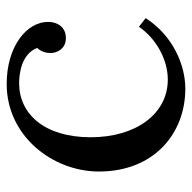

<svg xmlns="http://www.w3.org/2000/svg" viewBox="-20 -536 572 572"><g transform="rotate(-90 266.0 -250.0)"><path d="M409.2 -425.3C397.5 -413.1 394 -397.9 394 -384.8C394 -367.7 405.8 -338.4 440.4 -339.8C470.2 -340.3 486.8 -363.8 486.8 -392.6C486.8 -457 413.1 -516.1 301.8 -516.1C147 -516.1 41 -379.4 41 -241.2C41 -78.6 152.8 16.1 288.1 16.1C356 16.1 444.8 -19 498 -102.1L472.2 -122.1C439.5 -73.7 377.4 -36.1 314.9 -36.1C211.9 -36.1 143.1 -132.3 143.1 -265.6C143.1 -404.3 212.9 -479 304.2 -479C332.5 -479 391.1 -472.2 409.2 -425.3Z"/></g></svg>

Font: Parastoo
Style: Regular
Weight: 400
Foundry: Saber Rastikerdar (saber.rastikerdar@gmail.com)
Version: Version 2.0.1